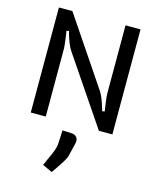

<svg xmlns="http://www.w3.org/2000/svg" viewBox="-146 -801 1016 1236"><g transform="rotate(15 362.0 -182.5)"><path d="M90 0V-700H180L482 -252Q495 -233 506 -205Q517 -177 523.5 -155Q530 -133 532 -127L548 -130Q546 -144 540 -186Q534 -228 534 -248V-700H634V0H544L240 -449Q227 -468 216.5 -495Q206 -522 199.5 -543.5Q193 -565 192 -571L176 -568Q178 -554 184 -511.5Q190 -469 190 -449V0ZM421 102Q421 111 419 118L398 205Q394 222 376 251Q358 280 341 304Q324 328 319 335L254 305L270 269Q290 227 301 198Q312 169 313 144L317 58L378 61Q399 62 410 73.5Q421 85 421 102Z"/></g></svg>

Font: Voces
Style: Regular
Weight: 400
Designer: Ana Paula Megda, Pablo Ugerman
Foundry: Ana Paula Megda, Pablo Ugerman
Version: Version 1.100